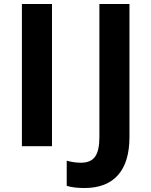

<svg xmlns="http://www.w3.org/2000/svg" viewBox="-20 -734 760 964"><path d="M90 -714H241V0H90ZM315 199V73Q352 83 386 83Q436 83 457.5 52.5Q479 22 479 -45V-714H630V-46Q630 80 572.5 145Q515 210 404 210Q349 210 315 199Z"/></svg>

Font: OpenSansMMV
Style: Bold
Weight: 700
Foundry: Ascender Corporation
Version: Version 4.001